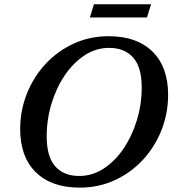

<svg xmlns="http://www.w3.org/2000/svg" viewBox="-20 -848 790 880"><path d="M750.5 -413.5Q750.5 -328.5 720.2 -251.8Q690 -175 635.2 -115.8Q580.5 -56.5 506.2 -22.2Q432 12 345 12Q216 12 144.2 -58.5Q72.5 -129 72.5 -256.5Q72.5 -341.5 103 -418.2Q133.5 -495 188.2 -554.2Q243 -613.5 317 -647.8Q391 -682 478.5 -682Q607.5 -682 679 -611.5Q750.5 -541 750.5 -413.5ZM194 -222.5Q194 -130.5 232.8 -86Q271.5 -41.5 343.5 -41.5Q403 -41.5 455 -75.2Q507 -109 546.2 -167Q585.5 -225 607.5 -297.5Q629.5 -370 629.5 -447.5Q629.5 -539.5 590.5 -584Q551.5 -628.5 479.5 -628.5Q420 -628.5 368.2 -594.8Q316.5 -561 277.2 -503.2Q238 -445.5 216 -372.8Q194 -300 194 -222.5ZM392 -768 410.5 -828.5H672.5L653.5 -768Z"/></svg>

Font: Newsreader Text SemiBold
Style: Italic
Weight: 600
Italic angle: -17°
Designer: Hugues Gentile
Foundry: Production Type
Version: Version 1.001